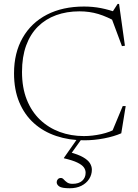

<svg xmlns="http://www.w3.org/2000/svg" viewBox="-20 -720 719 999"><path d="M416.5 -12Q460 -12 506.8 -22.2Q553.5 -32.5 590.5 -54L556.5 -19L618.5 -168H634L611 -26.5Q573.5 -10 521.8 0Q470 10 418 10Q339.5 10 272.5 -12.5Q205.5 -35 156.5 -79Q107.5 -123 80.2 -188.2Q53 -253.5 53 -338.5Q53 -445 97.8 -523.2Q142.5 -601.5 224.2 -643.8Q306 -686 417 -686Q462.5 -686 505 -677.8Q547.5 -669.5 593 -653L564.5 -657L592 -699.5H599.5L630 -482L614.5 -480L553 -645L594.5 -601Q537.5 -633.5 491.5 -647.2Q445.5 -661 393.5 -661Q327 -661 272 -641Q217 -621 177.2 -581.5Q137.5 -542 116 -483Q94.5 -424 94.5 -346Q94.5 -264 119.2 -201.8Q144 -139.5 188.2 -97.2Q232.5 -55 290.8 -33.5Q349 -12 416.5 -12ZM343 259.5Q302 259.5 288.5 250.2Q275 241 275 228Q275 219.5 280.8 212.8Q286.5 206 297 206Q305 206 311.8 213.8Q318.5 221.5 329 229Q339.5 236.5 357.5 236.5Q390 236.5 407.8 220.5Q425.5 204.5 425.5 179Q425.5 163.5 416 150.5Q406.5 137.5 382.2 125.8Q358 114 312.5 103.5V101.5L383.5 0H407L347.5 83L341.5 71.5Q387 83.5 412.2 98Q437.5 112.5 447.8 129Q458 145.5 458 163Q458 189 443.8 211.2Q429.5 233.5 403.8 246.5Q378 259.5 343 259.5Z"/></svg>

Font: Newsreader 16pt 16pt ExtraLight
Style: Regular
Weight: 250
Version: Version 1.003